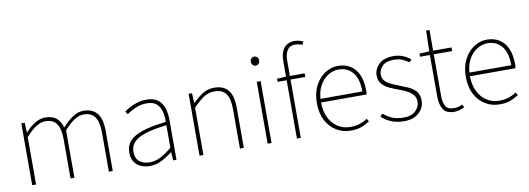

<svg xmlns="http://www.w3.org/2000/svg" viewBox="-58 -1091 4026 1460"><g transform="rotate(-10 1955.0 -361.0)"><path d="M96 0V-478H122L126 -402H128Q161 -440 201 -465Q241 -490 280 -490Q339 -490 369.5 -462.5Q400 -435 412 -390Q454 -437 495 -463.5Q536 -490 576 -490Q647 -490 682.5 -445.5Q718 -401 718 -308V0H688V-304Q688 -384 660.5 -423Q633 -462 574 -462Q538 -462 501 -438Q464 -414 422 -366V0H392V-304Q392 -384 364.5 -423Q337 -462 278 -462Q210 -462 126 -366V0Z M1004 12Q967 12 935.5 -1.5Q904 -15 885 -43.5Q866 -72 866 -117Q866 -197 942 -238.5Q1018 -280 1180 -298Q1181 -337 1172.5 -375Q1164 -413 1138 -437.5Q1112 -462 1062 -462Q1011 -462 970 -442.5Q929 -423 906 -406L890 -428Q905 -440 931 -454.5Q957 -469 991 -479.5Q1025 -490 1064 -490Q1120 -490 1152 -465Q1184 -440 1197 -399Q1210 -358 1210 -310V0H1184L1180 -64H1178Q1141 -34 1096.5 -11Q1052 12 1004 12ZM1006 -16Q1050 -16 1091 -37Q1132 -58 1180 -98V-272Q1075 -260 1013.5 -239.5Q952 -219 925 -189Q898 -159 898 -118Q898 -63 930.5 -39.5Q963 -16 1006 -16Z M1388 0V-478H1414L1418 -402H1420Q1458 -440 1497.5 -465Q1537 -490 1586 -490Q1660 -490 1695 -445.5Q1730 -401 1730 -308V0H1700V-304Q1700 -384 1673 -423Q1646 -462 1584 -462Q1539 -462 1502 -438Q1465 -414 1418 -366V0Z M1914 0V-478H1944V0ZM1928 -600Q1915 -600 1905.5 -610Q1896 -620 1896 -636Q1896 -651 1905.5 -660.5Q1915 -670 1928 -670Q1942 -670 1951 -660.5Q1960 -651 1960 -636Q1960 -620 1951 -610Q1942 -600 1928 -600Z M2140 0V-596Q2140 -643 2153.5 -673.5Q2167 -704 2191.5 -719Q2216 -734 2250 -734Q2265 -734 2283 -730Q2301 -726 2316 -718L2306 -694Q2275 -706 2248 -706Q2208 -706 2189 -676Q2170 -646 2170 -592V0ZM2070 -450V-474L2140 -478H2284V-450Z M2554 12Q2494 12 2444.5 -18Q2395 -48 2365.5 -104Q2336 -160 2336 -238Q2336 -316 2365.5 -372.5Q2395 -429 2442 -459.5Q2489 -490 2542 -490Q2597 -490 2637.5 -464.5Q2678 -439 2700 -390Q2722 -341 2722 -270Q2722 -263 2722 -255Q2722 -247 2720 -238H2352V-266H2692Q2692 -365 2651 -413.5Q2610 -462 2542 -462Q2500 -462 2460 -437.5Q2420 -413 2394 -363.5Q2368 -314 2368 -240Q2368 -172 2392.5 -121.5Q2417 -71 2460 -43.5Q2503 -16 2556 -16Q2597 -16 2630 -27Q2663 -38 2688 -56L2702 -34Q2675 -16 2641.5 -2Q2608 12 2554 12Z M2968 12Q2911 12 2867.5 -6Q2824 -24 2794 -54L2812 -74Q2842 -49 2877.5 -32.5Q2913 -16 2970 -16Q3030 -16 3061 -47Q3092 -78 3092 -118Q3092 -150 3073.5 -171Q3055 -192 3027.5 -206Q3000 -220 2972 -230Q2935 -243 2900 -259Q2865 -275 2842.5 -300Q2820 -325 2820 -366Q2820 -416 2858.5 -453Q2897 -490 2970 -490Q3009 -490 3043 -476.5Q3077 -463 3102 -442L3084 -422Q3060 -439 3033 -450.5Q3006 -462 2968 -462Q2908 -462 2880 -432.5Q2852 -403 2852 -368Q2852 -339 2868 -320.5Q2884 -302 2909.5 -289.5Q2935 -277 2964 -266Q3002 -251 3039 -235.5Q3076 -220 3100 -193.5Q3124 -167 3124 -120Q3124 -85 3106 -55Q3088 -25 3053 -6.5Q3018 12 2968 12Z M3358 8Q3292 8 3269 -30.5Q3246 -69 3246 -130V-450H3170V-474L3246 -478L3250 -638H3276V-478H3418V-450H3276V-126Q3276 -80 3292 -50Q3308 -20 3360 -20Q3374 -20 3389 -23.5Q3404 -27 3422 -36L3434 -14Q3415 -4 3395 2Q3375 8 3358 8Z M3704 12Q3644 12 3594.5 -18Q3545 -48 3515.5 -104Q3486 -160 3486 -238Q3486 -316 3515.5 -372.5Q3545 -429 3592 -459.5Q3639 -490 3692 -490Q3747 -490 3787.5 -464.5Q3828 -439 3850 -390Q3872 -341 3872 -270Q3872 -263 3872 -255Q3872 -247 3870 -238H3502V-266H3842Q3842 -365 3801 -413.5Q3760 -462 3692 -462Q3650 -462 3610 -437.5Q3570 -413 3544 -363.5Q3518 -314 3518 -240Q3518 -172 3542.5 -121.5Q3567 -71 3610 -43.5Q3653 -16 3706 -16Q3747 -16 3780 -27Q3813 -38 3838 -56L3852 -34Q3825 -16 3791.5 -2Q3758 12 3704 12Z"/></g></svg>

Font: Source Sans 3 ExtraLight ExtraLight
Style: Regular
Weight: 250
Version: Version 3.052;hotconv 1.1.0;makeotfexe 2.6.0